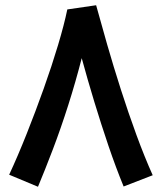

<svg xmlns="http://www.w3.org/2000/svg" viewBox="-20 -697 618 733"><path d="M125 16 15 -30Q48 -101 82 -186.5Q116 -272 147 -359Q178 -446 201.5 -524.5Q225 -603 237 -661L347 -677Q365 -611 389 -527.5Q413 -444 441.5 -355Q470 -266 501 -181.5Q532 -97 563 -28L452 15Q422 -58 394 -140.5Q366 -223 340 -308.5Q314 -394 292 -475Q269 -385 240.5 -295.5Q212 -206 181.5 -126Q151 -46 125 16Z"/></svg>

Font: Noto Sans Arabic UI SmCn SmBd
Style: Regular
Weight: 600
Width: 4
Designer: Monotype Design Team, Nadine Chahine and Nizar Qandah
Foundry: Monotype Imaging Inc.
Version: Version 2.010; ttfautohint (v1.8.4.7-5d5b)